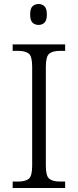

<svg xmlns="http://www.w3.org/2000/svg" viewBox="-20 -935 388 955"><path d="M43 0V-32H70Q106 -32 123 -45.5Q140 -59 140 -111V-603Q140 -655 123 -668.5Q106 -682 70 -682H43V-714H304V-682H278Q243 -682 225.5 -668.5Q208 -655 208 -603V-111Q208 -59 225.5 -45.5Q243 -32 278 -32H304V0ZM172 -811Q154 -811 142 -822Q130 -833 130 -863Q130 -893 142 -904Q154 -915 172 -915Q189 -915 201 -904Q213 -893 213 -863Q213 -833 201 -822Q189 -811 172 -811Z"/></svg>

Font: Noto Serif Sinhala Light
Style: Regular
Weight: 300
Designer: Jelle Bosma - Monotype Design Team
Foundry: Monotype Imaging Inc.
Version: Version 2.007; ttfautohint (v1.8.4.7-5d5b)